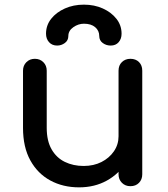

<svg xmlns="http://www.w3.org/2000/svg" viewBox="-20 -801 722 826"><path d="M320 5Q251 5 196.5 -24.5Q142 -54 110.5 -111Q79 -168 79 -251V-497Q79 -519 93.5 -533.5Q108 -548 130 -548Q152 -548 166.5 -533.5Q181 -519 181 -497V-251Q181 -195 202 -158.5Q223 -122 259 -104.5Q295 -87 340 -87Q383 -87 416.5 -104Q450 -121 470 -150Q490 -179 490 -215H553Q553 -153 522.5 -103Q492 -53 439.5 -24Q387 5 320 5ZM541 0Q519 0 504.5 -14.5Q490 -29 490 -51V-497Q490 -520 504.5 -534Q519 -548 541 -548Q564 -548 578 -534Q592 -520 592 -497V-51Q592 -29 578 -14.5Q564 0 541 0ZM226 -605Q204 -605 191 -619.5Q178 -634 178 -656Q178 -692 200 -720Q222 -748 259 -764.5Q296 -781 341 -781Q386 -781 422.5 -764.5Q459 -748 481 -720Q503 -692 503 -656Q503 -634 490.5 -619.5Q478 -605 456 -605Q437 -605 422 -616Q407 -627 407 -646Q407 -669 389.5 -684Q372 -699 341 -699Q317 -699 295.5 -684Q274 -669 274 -646Q274 -627 259 -616Q244 -605 226 -605Z"/></svg>

Font: Comfortaa
Style: Bold
Weight: 700
Designer: Johan Aakerlund
Foundry: Johan Aakerlund
Version: Version 3.104; ttfautohint (v1.8.1.43-b0c9)